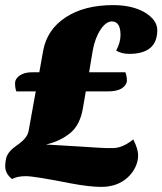

<svg xmlns="http://www.w3.org/2000/svg" viewBox="-20 -700 636 752"><path d="M27 1Q0 -20 0.5 -49.5Q1 -79 9.5 -94Q18 -109 32 -120L45 -130Q87 -158 92 -187L120 -342H44Q39 -355 39 -373.5Q39 -392 57.5 -404.5Q76 -417 106 -417H134L149 -501Q164 -584 237 -632Q310 -680 423 -680Q497 -680 546 -652Q596 -622 596 -582Q596 -489 486 -489Q456 -489 435 -502Q452 -533 452 -563Q452 -616 418 -616Q395 -616 373.5 -583.5Q352 -551 343 -501L329 -417H471Q477 -402 477 -385Q477 -368 458.5 -355Q440 -342 401 -342H316L305 -278Q294 -210 254 -178Q214 -146 160 -134L295 -126Q345 -123 365 -121.5Q385 -120 397 -120H422Q460 -120 502 -154Q521 -116 521 -92Q521 -68 510 -45Q499 -22 479 -4Q439 32 376 32Q331 32 256 18Q115 -10 81.5 -10Q48 -10 27 1Z"/></svg>

Font: Sansita One
Style: Regular
Weight: 400
Designer: Pablo Cosgaya
Foundry: Omnibus-Type
Version: Version 1.001